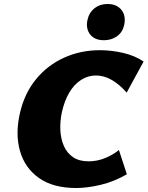

<svg xmlns="http://www.w3.org/2000/svg" viewBox="-20 -927 741 964"><path d="M362 17Q247 17 176 -33Q105 -83 80.5 -168.5Q56 -254 80 -359Q103 -459 161 -529.5Q219 -600 302 -637.5Q385 -675 482 -675Q538 -675 597.5 -661.5Q657 -648 701 -618L616 -462Q578 -505 539.5 -526.5Q501 -548 462 -548Q421 -548 386.5 -525.5Q352 -503 328 -462.5Q304 -422 291 -365Q281 -319 283 -274.5Q285 -230 300.5 -194.5Q316 -159 346.5 -138Q377 -117 425 -117Q469 -117 509.5 -134Q550 -151 577 -174L617 -52Q553 -15 485.5 1Q418 17 362 17ZM502 -725Q467 -725 446.5 -740.5Q426 -756 419.5 -780Q413 -804 420 -830Q428 -865 455 -886Q482 -907 520 -907Q554 -907 575 -891.5Q596 -876 603 -852Q610 -828 603 -799Q594 -763 566 -744Q538 -725 502 -725Z"/></svg>

Font: Ysabeau Black
Style: Italic
Weight: 900
Italic angle: -12°
Version: Version 2.000;gftools[0.9.27.dev2+g8671c4b]